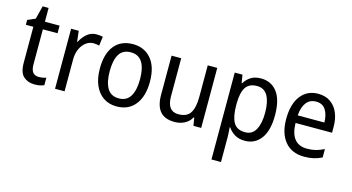

<svg xmlns="http://www.w3.org/2000/svg" viewBox="-92 -1038 3038 1656"><g transform="rotate(15 1427.0 -209.5)"><path d="M239 -62Q256 -62 274 -65Q292 -68 305 -73V-6Q271 10 220 10Q161 10 122 -24.5Q83 -59 83 -148V-468H16V-511L85 -541L115 -659H168V-536H299V-468H168V-153Q168 -62 239 -62Z M627 -546Q641 -546 656 -544.5Q671 -543 684 -540L673 -458Q649 -465 621 -465Q585 -465 554.5 -442Q524 -419 505.5 -378Q487 -337 487 -284V0H402V-536H470L481 -441H485Q508 -486 543.5 -516Q579 -546 627 -546Z M1177 -269Q1177 -139 1118 -64.5Q1059 10 952 10Q885 10 835 -23.5Q785 -57 757.5 -119.5Q730 -182 730 -269Q730 -402 788.5 -474Q847 -546 954 -546Q1055 -546 1116 -474.5Q1177 -403 1177 -269ZM818 -269Q818 -171 850.5 -116.5Q883 -62 954 -62Q1023 -62 1056 -116Q1089 -170 1089 -269Q1089 -367 1056 -420Q1023 -473 953 -473Q882 -473 850 -420Q818 -367 818 -269Z M1707 -536V0H1638L1626 -71H1621Q1598 -30 1558 -10Q1518 10 1471 10Q1383 10 1341 -39Q1299 -88 1299 -186V-536H1385V-195Q1385 -63 1485 -63Q1562 -63 1592 -111.5Q1622 -160 1622 -255V-536Z M2097 -546Q2188 -546 2241 -477Q2294 -408 2294 -269Q2294 -133 2241 -61.5Q2188 10 2098 10Q2044 10 2007 -12.5Q1970 -35 1948 -69H1943Q1944 -51 1946 -28Q1948 -5 1948 13V240H1863V-536H1932L1944 -463H1948Q1971 -501 2006.5 -523.5Q2042 -546 2097 -546ZM2080 -474Q2010 -474 1979.5 -427.5Q1949 -381 1948 -286V-268Q1948 -166 1977.5 -114Q2007 -62 2082 -62Q2145 -62 2175.5 -117.5Q2206 -173 2206 -269Q2206 -365 2175.5 -419.5Q2145 -474 2080 -474Z M2608 -546Q2671 -546 2716 -515.5Q2761 -485 2784.5 -430.5Q2808 -376 2808 -306V-252H2482Q2486 -63 2634 -63Q2677 -63 2712 -72Q2747 -81 2785 -100V-25Q2748 -7 2711.5 1.5Q2675 10 2628 10Q2517 10 2456 -63Q2395 -136 2395 -264Q2395 -398 2452 -472Q2509 -546 2608 -546ZM2607 -476Q2552 -476 2520.5 -436Q2489 -396 2483 -320H2721Q2721 -387 2693.5 -431.5Q2666 -476 2607 -476Z"/></g></svg>

Font: Noto Sans Khmer SemiCondensed
Style: Regular
Weight: 400
Width: 4
Designer: Danh Hong and the Monotype Design Team
Foundry: Monotype Imaging Inc.
Version: Version 2.004; ttfautohint (v1.8.4.7-5d5b)